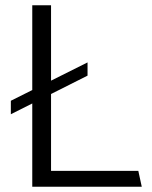

<svg xmlns="http://www.w3.org/2000/svg" viewBox="-20 -706 576 726"><path d="M102 0V-686H173V-60H503L516 0ZM21 -274V-325L311 -470V-420Z"/></svg>

Font: Chivo Medium ExtraLight
Style: Regular
Weight: 250
Version: Version 2.002